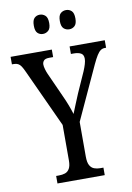

<svg xmlns="http://www.w3.org/2000/svg" viewBox="-101 -971 711 1032"><g transform="rotate(-10 254.0 -455.0)"><path d="M127 0V-41H142Q161 -41 176 -46Q191 -51 200 -66.5Q209 -82 209 -111V-305L64 -620Q55 -640 47.5 -651.5Q40 -663 30.5 -668Q21 -673 7 -673H-3V-714H222V-673H201Q179 -673 171 -664Q163 -655 163 -643Q163 -632 167.5 -616.5Q172 -601 177 -590L236 -459Q250 -429 260 -402.5Q270 -376 277 -353Q285 -373 296 -400Q307 -427 320 -458L370 -570Q378 -589 383 -606Q388 -623 388 -635Q388 -657 373.5 -665Q359 -673 336 -673H319V-714H511V-673H503Q491 -673 481 -666Q471 -659 460.5 -642.5Q450 -626 436 -596L302 -305V-116Q302 -84 311 -68Q320 -52 335 -46.5Q350 -41 367 -41H385V0ZM334 -805Q316 -805 303.5 -816.5Q291 -828 291 -857Q291 -887 303.5 -898.5Q316 -910 334 -910Q351 -910 363.5 -898.5Q376 -887 376 -857Q376 -828 363.5 -816.5Q351 -805 334 -805ZM190 -805Q173 -805 161 -816.5Q149 -828 149 -857Q149 -887 161 -898.5Q173 -910 190 -910Q207 -910 220 -898.5Q233 -887 233 -857Q233 -828 220 -816.5Q207 -805 190 -805Z"/></g></svg>

Font: Noto Serif ExtraCondensed
Style: Regular
Weight: 400
Width: 2
Designer: Monotype Design Team
Foundry: Monotype Imaging Inc.
Version: Version 2.013